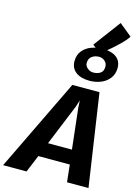

<svg xmlns="http://www.w3.org/2000/svg" viewBox="-242 -1408 1081 1503"><g transform="rotate(15 298.5 -656.5)"><path d="M-60 0 301 -747H521L632 0H458L443 -140H188L130 0ZM235 -257H429L392 -587L389 -645L370 -587ZM422 -813Q351 -813 310 -844Q269 -875 269 -932Q269 -984.5 299 -1019Q329 -1053 372.5 -1067.5Q416 -1082 460 -1082Q528.5 -1082 568.8 -1052.5Q609 -1023 609 -966Q609 -916.5 582 -882Q555 -847 512.2 -830Q469.5 -813 422 -813ZM433 -883Q467 -883 490.5 -898.5Q514 -914 514 -952Q514 -978.5 493.8 -996.2Q473.5 -1014 448 -1014Q414.5 -1014 389.8 -996.5Q365 -979 365 -943Q365 -918.5 386.2 -900.8Q407.5 -883 433 -883ZM439 -1046 378 -1094 541 -1313 643 -1230Q637.5 -1218.5 619.8 -1198Q602 -1177.5 577.2 -1153.5Q552.5 -1129.5 526.2 -1106.8Q500 -1084 476.8 -1067.5Q453.5 -1051 439 -1046Z"/></g></svg>

Font: Merriweather Sans ExtraBold
Style: Italic
Weight: 800
Italic angle: -7.5°
Designer: Eben Sorkin
Foundry: Eben Sorkin
Version: Version 2.001; ttfautohint (v1.8.3)